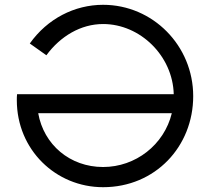

<svg xmlns="http://www.w3.org/2000/svg" viewBox="-20 -766 870 799"><path d="M409 13C626 13 784 -156 784 -366C784 -576 616 -746 409 -746C290 -746 177 -688 104 -585L173 -536C231 -615 316 -666 409 -666C564 -666 699 -533 703 -374H51C50 -366 50 -357 50 -349C50 -143 212 13 409 13ZM139 -295H695C663 -163 544 -71 409 -71C271 -71 162 -164 139 -295Z"/></svg>

Font: Kreadon Medium
Style: Regular
Weight: 500
Designer: kohakuno
Foundry: StudioGnu
Version: Version 1.000;Glyphs 3.1.2 (3151)